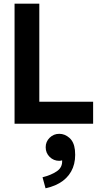

<svg xmlns="http://www.w3.org/2000/svg" viewBox="-20 -680 550 1055"><path d="M196 -121H491.7V0H60V-660H196ZM305.5 203.7Q274.7 203.7 252.8 182.1Q231 160.5 231 129Q231 98.3 252.9 76.8Q274.7 55.3 305.7 55.3Q336.2 55.3 361.4 77.5Q386.7 99.7 391.7 144Q397.3 199 380.5 242Q363.6 285 325.8 313.5Q288 342 230.3 354.7L213.7 294Q261.4 282.3 292.7 260.8Q324 239.3 321.3 201Q318 202.3 313.1 203Q308.2 203.7 305.5 203.7Z"/></svg>

Font: Nata Sans
Style: Regular
Weight: 400
Designer: Daniel Uzquiano Cruz
Version: Version 1.001